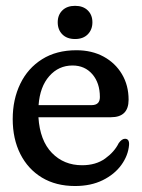

<svg xmlns="http://www.w3.org/2000/svg" viewBox="-20 -612 474 642"><path d="M410 -278.5Q410 -220 351 -220H108.5Q113.5 -142 153.5 -100.8Q193.5 -59.5 254.5 -59.5Q300.5 -59.5 331.5 -81.8Q362.5 -104 377 -133.5Q387.5 -148 398 -148Q413 -148 411.5 -127Q408.5 -92 385.8 -60.5Q363 -29 323.5 -9.5Q284 10 231 10Q167 10 120.2 -18.2Q73.5 -46.5 48 -97Q22.5 -147.5 22.5 -214Q22.5 -279.5 47.8 -331.8Q73 -384 120.8 -414Q168.5 -444 235.5 -444Q287 -444 326.2 -422.8Q365.5 -401.5 387.8 -364Q410 -326.5 410 -278.5ZM222.5 -393Q176 -393 144.8 -357.5Q113.5 -322 109 -260.5H286.5Q314 -260.5 314 -287.5Q314 -334.5 288.8 -363.8Q263.5 -393 222.5 -393ZM231 -481.5Q204 -481.5 188.5 -497Q173 -512.5 173 -537.5Q173 -562 188.5 -577.2Q204 -592.5 231 -592.5Q258 -592.5 273.5 -577.2Q289 -562 289 -537.5Q289 -513 273.5 -497.2Q258 -481.5 231 -481.5Z"/></svg>

Font: Fraunces 144pt SuperSoft
Style: Regular
Weight: 400
Version: Version 1.000;[b76b70a41]